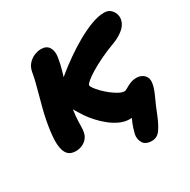

<svg xmlns="http://www.w3.org/2000/svg" viewBox="-155 -670 960 972"><g transform="rotate(-30 325.0 -184.0)"><path d="M463 157.8Q426.4 157.8 412.4 135.3Q398.4 112.8 404 84.6Q406.8 72.2 413.2 52Q419.6 31.8 431.5 6.7Q443.4 -18.4 459.8 -44.2L491.8 -20Q479.8 -11 470.8 -5Q461.8 1 450.9 3.6Q440 6.2 420.2 6.2Q391.8 6.2 363.7 -6.5Q335.6 -19.2 310.2 -39.5Q284.8 -59.8 263.2 -83.6Q241.6 -107.4 226.8 -129.6Q214.8 -147.6 201.1 -170.4Q187.4 -193.2 180.1 -219Q172.8 -244.8 177.8 -270Q180.4 -283.8 187.8 -297Q195.2 -310.2 208.8 -321.6Q223 -335.2 253.6 -360Q284.2 -384.8 324.6 -413.3Q365 -441.8 409.9 -467.5Q454.8 -493.2 497.9 -509.7Q541 -526.2 576 -526.2Q597.4 -526.2 611.1 -514.9Q624.8 -503.6 630.8 -486.6Q636.8 -469.6 633.2 -452Q627.6 -423.6 600.6 -401.9Q573.6 -380.2 539.4 -367.8Q493.4 -350.8 454.8 -332.2Q416.2 -313.6 388 -296.4Q359.8 -279.2 344.1 -265.8Q328.4 -252.4 327.2 -246.6Q325.8 -240.4 335.6 -226.6Q345.4 -212.8 361.8 -196.1Q378.2 -179.4 397.9 -164.1Q417.6 -148.8 435.7 -139.1Q453.8 -129.4 466.4 -129.4Q474.8 -129.4 486.4 -136.7Q498 -144 515 -151.3Q532 -158.6 553.8 -158.6Q568.4 -158.6 582.6 -151.9Q596.8 -145.2 605.3 -129.7Q613.8 -114.2 608.4 -87.8Q602.8 -61 585.5 -24.5Q568.2 12 548.6 62.2Q532.4 102.8 513.1 130.3Q493.8 157.8 463 157.8ZM103.8 10Q65.6 10 50.3 -17.2Q35 -44.4 37 -92.9Q39 -141.4 51.6 -205Q57.2 -233.8 65.6 -265.6Q74 -297.4 82.6 -329.5Q91.2 -361.6 98.9 -391.2Q106.6 -420.8 110.2 -444.2Q115 -472.8 130.3 -490.5Q145.6 -508.2 166.4 -517.2Q187.2 -526.2 207.2 -526.2Q239 -526.2 252.7 -504.2Q266.4 -482.2 261 -447.2Q256 -412.2 243.9 -371.7Q231.8 -331.2 220.1 -293.1Q208.4 -255 202.4 -225Q193.2 -176 190.6 -143.3Q188 -110.6 188.1 -88.6Q188.2 -66.6 184.6 -50.4Q180.2 -30.2 167.3 -16.5Q154.4 -2.8 137.6 3.6Q120.8 10 103.8 10Z"/></g></svg>

Font: Shantell Sans Light
Style: Italic
Weight: 300
Italic angle: -11°
Designer: Stephen Nixon, Anya Danilova, Shantell Martin
Foundry: Arrow Type
Version: Version 1.008;[ac192a2d6]